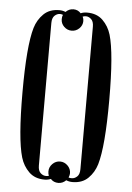

<svg xmlns="http://www.w3.org/2000/svg" viewBox="-57 -861 632 921"><g transform="rotate(5 259.0 -400.0)"><path d="M259 -818Q281 -818 295 -802Q308 -808 326 -808Q373 -808 401.5 -780Q430 -752 442 -712Q468 -624 468 -400Q468 -176 442 -88Q430 -48 401.5 -20Q373 8 326 8Q310 8 296 2Q280 18 259 18Q236 18 222 2Q208 8 192 8Q145 8 116.5 -20Q88 -48 76 -88Q50 -176 50 -400Q50 -624 76 -712Q88 -752 116.5 -780Q145 -808 192 -808Q208 -808 222 -802Q238 -818 259 -818ZM311 -33Q311 -24 306 -12Q312 -10 321 -10Q335 -10 347 -21Q359 -32 359 -57V-743Q359 -768 347 -779Q335 -790 321 -790Q315 -790 306 -787Q311 -777 311 -766Q311 -745 295.5 -730Q280 -715 259 -715Q238 -715 222.5 -730Q207 -745 207 -766Q207 -779 211 -787Q204 -790 197 -790Q183 -790 171 -779Q159 -768 159 -743V-57Q159 -32 171 -21Q183 -10 197 -10Q206 -10 211 -12Q207 -21 207 -33Q207 -54 222.5 -69.5Q238 -85 259 -85Q280 -85 295.5 -69.5Q311 -54 311 -33Z"/></g></svg>

Font: Oglavie Unicode
Style: Normal
Weight: 400
Version: Version 1.1